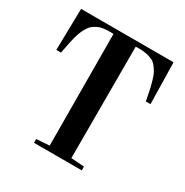

<svg xmlns="http://www.w3.org/2000/svg" viewBox="-161 -828 924 959"><g transform="rotate(30 301.0 -348.5)"><path d="M29.3 -457.5 34.2 -696.8H567.4L572.3 -458H545.4Q538.6 -495.6 533.4 -518.6Q528.3 -541.5 521 -566.9Q513.7 -592.3 505.9 -606.4Q498 -620.6 486.8 -634.8Q475.6 -648.9 461.2 -655.5Q446.8 -662.1 427.7 -666.3Q408.7 -670.4 383.8 -670.4Q381.8 -670.4 375.7 -670.2Q369.6 -669.9 364.7 -669.9V-26.9L440.4 -22V0H165V-22L239.7 -26.9L236.8 -669.4Q231.9 -669.4 225.8 -669.7Q219.7 -669.9 217.8 -669.9Q195.8 -669.9 178.7 -667.5Q161.6 -665 147.7 -658.2Q133.8 -651.4 123.5 -643.6Q113.3 -635.7 104.5 -621.1Q95.7 -606.4 89.6 -592.8Q83.5 -579.1 76.9 -555.4Q70.3 -531.7 56.2 -457.5Z"/></g></svg>

Font: Vidaloka 
Style: Regular
Weight: 400
Designer: Cyreal (www.cyreal.org)
Foundry: Cyreal (www.cyreal.org)
Version: Version 1.011